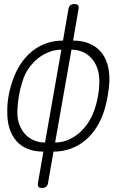

<svg xmlns="http://www.w3.org/2000/svg" viewBox="-20 -751 640 951"><path d="M218 155Q216 168 208.5 174Q201 180 188 180Q175 180 170.5 174Q166 168 168 155L195 0Q150 0 116 -14Q82 -28 59.5 -54.5Q37 -81 26 -118.5Q15 -156 16 -202Q16 -239 22.5 -276Q29 -313 42 -350Q57 -396 81.5 -433Q106 -470 137.5 -496Q169 -522 208 -536Q247 -550 292 -550L319 -706Q321 -719 328.5 -725Q336 -731 349 -731Q362 -731 366.5 -725Q371 -719 369 -706L342 -550Q387 -550 421 -536Q455 -522 478 -496Q501 -470 512 -433Q523 -396 522 -350Q520 -313 513.5 -276Q507 -239 496 -202Q481 -156 457 -118.5Q433 -81 400.5 -54.5Q368 -28 329 -14Q290 0 245 0ZM203 -45 284 -505Q254 -505 224.5 -494Q195 -483 169.5 -463Q144 -443 123.5 -414.5Q103 -386 92 -350Q80 -313 73.5 -276Q67 -239 66 -202Q65 -166 75 -137Q85 -108 103.5 -87.5Q122 -67 147.5 -56Q173 -45 203 -45ZM334 -505 253 -45Q283 -45 312 -56Q341 -67 366.5 -87.5Q392 -108 412.5 -137Q433 -166 446 -202Q459 -239 465.5 -276Q472 -313 472 -350Q472 -386 461.5 -414.5Q451 -443 432.5 -463Q414 -483 389 -494Q364 -505 334 -505Z"/></svg>

Font: Maple Mono NL Thin
Style: Italic
Weight: 250
Italic angle: -10°
Monospace: yes
Designer: subframe7536
Version: Version 7.000